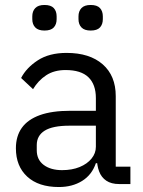

<svg xmlns="http://www.w3.org/2000/svg" viewBox="-20 -741 574 773"><path d="M505 0H460Q428 0 408 -13.5Q388 -27 379 -51Q370 -75 370 -106V-113L401 -84H366Q350 -37 310.5 -12.5Q271 12 217 12Q135 12 89.5 -30Q44 -72 44 -144Q44 -193 68 -226.5Q92 -260 140.5 -277.5Q189 -295 264 -295H366V-346Q366 -401 336 -430Q306 -459 244 -459Q198 -459 166 -438Q134 -417 113 -382L65 -427Q86 -468 132 -498Q178 -528 248 -528Q341 -528 393.5 -482Q446 -436 446 -354V-70H505ZM366 -235H260Q192 -235 160 -215Q128 -195 128 -157V-136Q128 -98 156 -77Q184 -56 230 -56Q270 -56 300.5 -68.5Q331 -81 348.5 -102.5Q366 -124 366 -150ZM159 -618Q134 -618 122 -630.5Q110 -643 110 -664V-675Q110 -696 122 -708.5Q134 -721 159 -721Q185 -721 196.5 -708.5Q208 -696 208 -675V-664Q208 -643 196.5 -630.5Q185 -618 159 -618ZM345 -618Q320 -618 308 -630.5Q296 -643 296 -664V-675Q296 -696 308 -708.5Q320 -721 345 -721Q371 -721 382.5 -708.5Q394 -696 394 -675V-664Q394 -643 382.5 -630.5Q371 -618 345 -618Z"/></svg>

Font: IBM Plex Sans Var
Style: Regular
Weight: 400
Designer: Mike Abbink, Paul van der Laan, Pieter van Rosmalen
Foundry: Bold Monday
Version: Version 3.000